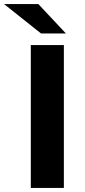

<svg xmlns="http://www.w3.org/2000/svg" viewBox="-68 -921 416 941"><path d="M83 -700H245V0H83ZM-48 -901H120L255 -757H133Z"/></svg>

Font: Idrija
Style: Bold
Weight: 700
Designer: Julieta Ulanovsky
Foundry: Julieta Ulanovsky
Version: Version 7.200